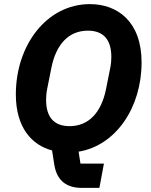

<svg xmlns="http://www.w3.org/2000/svg" viewBox="-20 -730 735 933"><path d="M485 65H371L362 7C543 -23 668 -207 668 -427C668 -625 551 -710 417 -710C208 -710 57 -512 57 -271C57 -111 134 -25 233 1L244 71C257 151 307 183 377 183H463ZM318 -117C242 -117 204 -161 204 -245C204 -259 205 -276 209 -297L230 -402C253 -515 314 -581 407 -581C483 -581 521 -537 521 -453C521 -439 520 -422 516 -401L495 -296C472 -183 411 -117 318 -117Z"/></svg>

Font: Braiins Sans
Style: Bold Italic
Weight: 700
Italic angle: -11.31°
Designer: Mike Abbink, Paul van der Laan, Pieter van Rosmalen, Jiri Chlebus, Lubos Buracinsky
Foundry: Bold Monday, Sudetype
Version: Version 1.000;hotconv 1.0.109;makeotfexe 2.5.65596